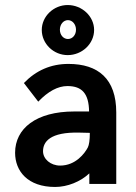

<svg xmlns="http://www.w3.org/2000/svg" viewBox="-20 -731 540 763"><path d="M132 -327C171 -368 210 -389 248 -389C306 -389 333 -359 334 -288H275C123 -288 40 -220 40 -124C40 -51 90 12 199 12C248 12 300 -9 335 -42V0H442V-284C442 -418 370 -477 252 -477C182 -477 123 -451 75 -401ZM337 -203C337 -174 334 -155 329 -145C317 -122 281 -73 219 -73C181 -73 151 -99 151 -130C151 -167 178 -207 296 -204L337 -203ZM249 -711C193 -711 146 -666 146 -612C146 -557 193 -512 249 -512C306 -512 354 -557 354 -612C354 -666 306 -711 249 -711ZM218 -613C218 -634 232 -651 250 -651C268 -651 282 -634 282 -613C282 -592 268 -576 250 -576C232 -576 218 -592 218 -613Z"/></svg>

Font: Inconsolata
Style: Bold
Weight: 700
Monospace: yes
Designer: Raph Levien, Kirill Tkachev(cyreal.org)
Foundry: Raph Levien, Kirill Tkachev(cyreal.org)
Version: Version 1.014